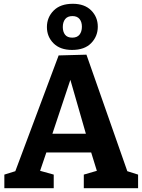

<svg xmlns="http://www.w3.org/2000/svg" viewBox="-20 -995 753 1015"><path d="M264 -72V0H3V-72L61 -90L290 -702L437 -706L653 -90L710 -72V0H423V-72L492 -92L462 -189H225L192 -92ZM257 -288H434L352 -573ZM361 -731Q298 -731 263 -766Q228 -801 228 -852Q228 -903 263.5 -939Q299 -975 365 -975Q427 -975 462 -940Q497 -905 497 -854Q497 -803 462 -767Q427 -731 361 -731ZM362 -796Q388 -796 400.5 -812Q413 -828 413 -854Q413 -879 400.5 -894.5Q388 -910 363 -910Q337 -910 324.5 -894Q312 -878 312 -852Q312 -827 324 -811.5Q336 -796 362 -796Z"/></svg>

Font: Bitter
Style: Bold
Weight: 700
Designer: Sol Matas, and Bitter project Authors
Foundry: Sol Matas
Version: Version 2.001